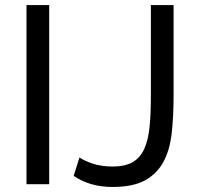

<svg xmlns="http://www.w3.org/2000/svg" viewBox="-20 -730 785 761"><path d="M85 0V-710H175V0ZM295 -106Q315 -92 349 -81Q383 -70 426 -70Q477 -70 507 -88Q537 -106 552.5 -141.5Q568 -177 573 -229Q578 -281 578 -349V-710H668V-349Q668 -268 660.5 -201.5Q653 -135 627.5 -88Q602 -41 554.5 -15Q507 11 426 11Q336 11 272 -33Z"/></svg>

Font: IngvarSans
Style: Regular
Weight: 500
Version: Version 3.000